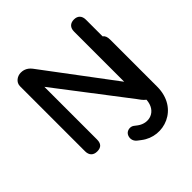

<svg xmlns="http://www.w3.org/2000/svg" viewBox="-227 -842 1199 1199"><g transform="rotate(-45 372.5 -242.5)"><path d="M133 8C171 8 185 -12 185 -47V-511L539 -49C547 -38 561 -16 579 -3C573 92 488 116 428 72L407 56C388 42 358 47 345 66C331 87 333 118 358 137L379 153C493 242 684 179 684 -14V-430C684 -452 678 -468 665 -477V-624C665 -658 646 -678 613 -678C579 -678 560 -658 560 -624V-181L214 -642C188 -676 157 -678 143 -678C114 -678 80 -657 80 -621V-47C80 -12 99 8 133 8Z"/></g></svg>

Font: SN Pro Medium
Style: Regular
Weight: 500
Designer: Tobias Whetton
Foundry: Supernotes
Version: Version 1.003;Glyphs 3.3 (3324)